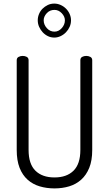

<svg xmlns="http://www.w3.org/2000/svg" viewBox="-20 -1042 606 1068"><path d="M282 -1022Q300 -1022 317 -1014.5Q334 -1007 347 -994Q360 -981 367.5 -964Q375 -947 375 -929Q375 -910 367.5 -893Q360 -876 347 -862.5Q334 -849 317 -841Q300 -833 282 -833Q263 -833 246.5 -841Q230 -849 217.5 -862.5Q205 -876 197.5 -893Q190 -910 190 -929Q190 -947 197 -964Q204 -981 216.5 -993.5Q229 -1006 245.5 -1014Q262 -1022 282 -1022ZM341 -929Q341 -950 323.5 -968.5Q306 -987 283 -987Q257 -987 240 -968.5Q223 -950 223 -929Q223 -905 240.5 -885.5Q258 -866 283 -866Q306 -866 323.5 -885.5Q341 -905 341 -929ZM427 -707Q427 -720 437 -725.5Q447 -731 460 -731Q472 -731 482.5 -725.5Q493 -720 493 -707V-208Q493 -149 476.5 -108.5Q460 -68 431.5 -42.5Q403 -17 365 -5.5Q327 6 283 6Q239 6 200.5 -5.5Q162 -17 133.5 -42.5Q105 -68 89 -108.5Q73 -149 73 -208V-707Q73 -720 83.5 -725.5Q94 -731 106 -731Q119 -731 129 -725.5Q139 -720 139 -707V-208Q139 -130 177 -92.5Q215 -55 283 -55Q351 -55 389 -92.5Q427 -130 427 -208Z"/></svg>

Font: AkaAcidDosis
Style: Regular
Weight: 400
Designer: Edgar Tolentino, Pablo Impallari, Igino Marini, Aka-Acid
Foundry: Edgar Tolentino, Pablo Impallari, Igino Marini, Cyberella
Version: Version 1.007